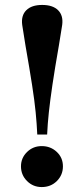

<svg xmlns="http://www.w3.org/2000/svg" viewBox="-20 -744 340 778"><path d="M131 -199Q129 -243 124.5 -289Q120 -335 110 -399.5Q100 -464 83 -561L70 -643Q65 -681 86.5 -702.5Q108 -724 151 -724Q194 -724 215.5 -702.5Q237 -681 232 -643L219 -562Q202 -465 192.5 -400.5Q183 -336 178 -289.5Q173 -243 171 -199ZM149 14Q114 14 89.5 -10.5Q65 -35 65 -70Q65 -104 89.5 -128Q114 -152 149 -152Q185 -152 210 -128.5Q235 -105 235 -70Q235 -35 210.5 -10.5Q186 14 149 14Z"/></svg>

Font: Baskervville SC
Style: Regular
Weight: 400
Designer: Alexis Faudot, Rémi Forte, Morgane Pierson, Rafael Ribas, Tanguy Vanlaeys, Rosalie Wagner, Thomas Huot-Marchand
Foundry: ANRT
Version: Version 1.100